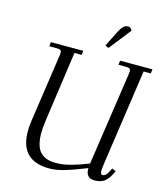

<svg xmlns="http://www.w3.org/2000/svg" viewBox="-131 -1005 961 1113"><g transform="rotate(15 349.5 -449.0)"><path d="M86.9 -676.8 89.8 -702.1H284.2L280.8 -676.8H237.8L178.2 -254.9Q171.9 -208 171.9 -179.2Q171.9 -137.7 180.7 -108.6Q189.5 -79.6 206.5 -63.5Q223.6 -47.4 245.1 -40.3Q266.6 -33.2 294.9 -33.2Q318.4 -33.2 337.9 -35.4Q357.4 -37.6 397.9 -48.8Q438.5 -60.1 491.2 -81.1L573.2 -637.2Q575.2 -650.9 575.2 -655.8Q575.2 -668.5 568.4 -672.6Q561.5 -676.8 543 -676.8H502L504.9 -702.1H699.2L695.8 -676.8H652.8L569.8 -104Q564.9 -68.8 564.9 -58.1Q564.9 -35.2 578.1 -35.2Q596.7 -35.2 611.8 -64.9L623 -86.9L646 -76.2L634.8 -54.2Q616.7 -19 594 -6.1Q571.3 6.8 542 6.8Q488.8 6.8 488.8 -47.9V-53.2Q405.8 -20 357.4 -6.1Q309.1 7.8 270 7.8Q94.2 7.8 94.2 -168Q94.2 -203.1 99.1 -232.9L158.2 -637.2Q160.2 -650.9 160.2 -655.8Q160.2 -668.5 153.3 -672.6Q146.5 -676.8 127.9 -676.8ZM399.9 -765.1 445.8 -856.9Q459.5 -883.8 471.4 -894.8Q483.4 -905.8 499 -905.8Q515.1 -905.8 523.9 -887.2L420.9 -755.9Z"/></g></svg>

Font: Dihjauti S
Style: Italic
Weight: 400
Italic angle: -9°
Designer: T. Christopher White
Version: Version 3.0.0